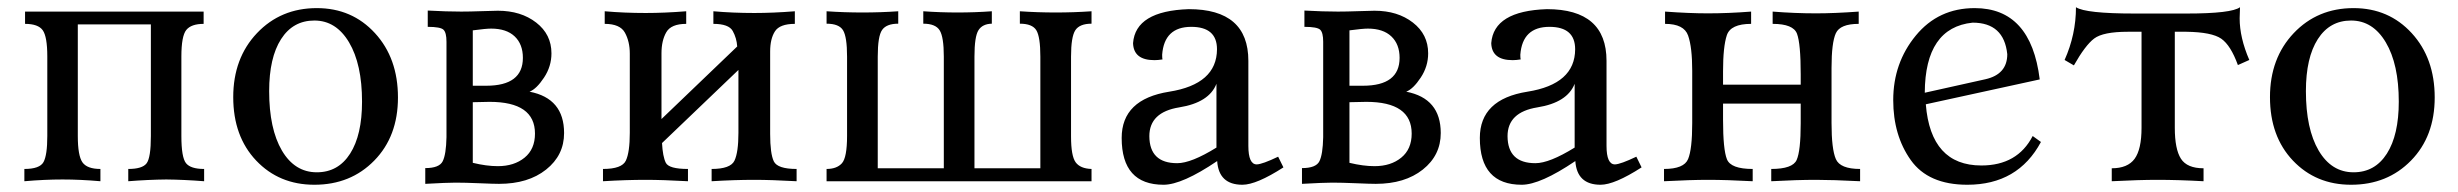

<svg xmlns="http://www.w3.org/2000/svg" viewBox="-20 -505 6848 535"><path d="M548.8 0Q492.7 -4.4 443.4 -4.9Q393.6 -4.4 337.4 0V-34.2Q376.5 -34.2 388.4 -49.8Q400.4 -65.4 400.4 -126V-437H196.8V-126Q196.8 -71.3 209.7 -52.7Q222.7 -34.2 259.8 -34.2V0Q203.6 -4.9 154.3 -4.9Q104.5 -4.9 47.9 0V-34.2Q90.8 -34.2 101.3 -53.5Q111.8 -72.8 111.8 -126V-347.7Q111.8 -402.8 99.1 -420.7Q86.4 -438.5 49.8 -438.5V-472.7H547.4V-438.5Q512.7 -438.5 499 -421.4Q485.4 -404.3 485.4 -347.7V-126Q485.4 -66.4 498.3 -50.3Q511.2 -34.2 548.8 -34.2Z M862.8 -24.9Q922.4 -24.9 955.6 -76.9Q988.8 -128.9 988.8 -221.7Q988.8 -326.2 952.6 -387Q916.5 -447.8 856 -447.8Q796.4 -447.8 763.2 -396Q730 -344.2 730 -251Q730 -146 765.6 -85.4Q801.3 -24.9 862.8 -24.9ZM856 9.8Q757.8 9.8 693.8 -57.6Q629.9 -125 629.9 -234.4Q629.9 -342.8 696 -412.6Q762.2 -482.4 862.8 -482.4Q960.9 -482.4 1024.9 -412.6Q1088.9 -342.8 1088.9 -233.4Q1088.9 -125 1022.9 -57.6Q957 9.8 856 9.8Z M1370.6 7.3Q1355.5 7.3 1315.7 5.6Q1275.9 3.9 1249.5 3.9Q1225.6 3.9 1165 7.3V-36.6Q1204.1 -36.6 1213.6 -55.7Q1223.1 -74.7 1224.1 -122.6V-388.7Q1224.1 -414.1 1215.8 -422.1Q1207.5 -430.2 1171.9 -430.2V-475.6Q1224.6 -472.7 1265.1 -472.7Q1288.6 -472.7 1322.5 -473.9Q1356.4 -475.1 1367.2 -475.1Q1431.6 -475.1 1474.1 -442.1Q1516.6 -409.2 1516.6 -356.4Q1516.6 -319.8 1495.8 -288.6Q1475.1 -257.3 1455.6 -249.5Q1551.8 -231 1551.8 -134.3Q1551.8 -72.3 1501.7 -32.5Q1451.7 7.3 1370.6 7.3ZM1367.2 -42Q1412.6 -42 1441.7 -65.7Q1470.7 -89.4 1470.7 -132.8Q1470.7 -221.2 1344.2 -221.2L1297.4 -220.2V-51.3Q1335.4 -42 1367.2 -42ZM1335 -266.1Q1437 -266.1 1437 -343.8Q1437 -381.8 1414.1 -403.6Q1391.1 -425.3 1348.6 -425.3Q1334 -425.3 1297.4 -420.4V-266.1Z M2199.7 0Q2128.9 -3.9 2082 -3.9Q2027.3 -3.9 1962.9 0V-34.2Q2015.6 -34.2 2026.6 -57.4Q2037.6 -80.6 2037.6 -134.8V-310.1L1824.7 -106.4Q1826.7 -68.8 1835.2 -51.5Q1843.8 -34.2 1897 -34.2V0Q1826.2 -3.9 1779.3 -3.9Q1724.6 -3.9 1660.2 0V-34.2Q1712.9 -34.2 1723.9 -57.4Q1734.9 -80.6 1734.9 -134.8V-355.5Q1734.9 -389.2 1721.4 -413.8Q1708 -438.5 1665 -438.5V-473.6Q1719.7 -468.8 1779.3 -468.8Q1831.5 -468.8 1892.1 -473.6V-438.5Q1850.1 -438.5 1836.7 -415.3Q1823.2 -392.1 1823.2 -356.4V-173.3L2034.2 -375.5Q2032.7 -398.9 2021.7 -418.7Q2010.7 -438.5 1967.8 -438.5V-473.6Q2022.5 -468.8 2082 -468.8Q2134.3 -468.8 2194.8 -473.6V-438.5Q2152.8 -438.5 2139.4 -417.7Q2126 -397 2126 -361.3V-131.8Q2126 -76.7 2136.2 -55.4Q2146.5 -34.2 2199.7 -34.2Z M3021.5 0H2283.2V-34.2Q2311.5 -34.2 2325.9 -50Q2340.3 -65.9 2340.3 -126.5V-347.2Q2340.3 -402.3 2329.1 -420.7Q2317.9 -439 2283.2 -439V-473.6Q2333 -470.2 2383.3 -470.2Q2433.1 -470.2 2482.9 -473.6V-439Q2450.2 -439 2438 -421.6Q2425.8 -404.3 2425.8 -347.2V-36.1H2609.9V-347.2Q2609.9 -401.9 2598.4 -420.4Q2586.9 -439 2552.7 -439V-473.6Q2600.6 -470.2 2648.4 -470.2Q2695.8 -470.2 2743.7 -473.6V-439Q2717.8 -438.5 2706.5 -420.9Q2695.3 -403.3 2695.3 -347.2V-36.1H2878.9V-347.2Q2878.9 -402.3 2867.7 -420.7Q2856.4 -439 2821.8 -439V-473.6Q2871.6 -470.2 2921.9 -470.2Q2971.7 -470.2 3021.5 -473.6V-439Q2988.3 -439 2976.3 -420.7Q2964.4 -402.3 2964.4 -347.2V-125Q2964.4 -70.3 2977.3 -52.7Q2990.2 -35.2 3021.5 -34.2Z M3260.3 -50.3Q3299.3 -50.3 3369.6 -93.8V-271.5Q3349.1 -219.2 3265.9 -205.8Q3182.6 -192.4 3182.6 -125.5Q3183.1 -50.3 3260.3 -50.3ZM3441.9 9.8Q3376 9.8 3371.6 -56.2Q3273.9 9.8 3222.2 9.8Q3105.5 9.8 3105.5 -120.6Q3105.5 -228.5 3238 -249.5Q3370.6 -270.5 3371.1 -367.7Q3371.1 -430.2 3299.3 -430.2Q3224.1 -430.2 3218.3 -352.5Q3218.3 -343.3 3219.2 -339.4Q3206.5 -337.4 3196.8 -337.4Q3138.7 -337.4 3137.2 -384.8Q3144 -474.6 3292.5 -479.5Q3458.5 -479.5 3458.5 -335.4V-98.6Q3458.5 -46.9 3481.9 -46.9Q3497.6 -47.4 3541.5 -68.4L3556.2 -38.6Q3481 9.8 3441.9 9.8Z M3813.5 7.3Q3798.3 7.3 3758.5 5.6Q3718.8 3.9 3692.4 3.9Q3668.5 3.9 3607.9 7.3V-36.6Q3647 -36.6 3656.5 -55.7Q3666 -74.7 3667 -122.6V-388.7Q3667 -414.1 3658.7 -422.1Q3650.4 -430.2 3614.7 -430.2V-475.6Q3667.5 -472.7 3708 -472.7Q3731.4 -472.7 3765.4 -473.9Q3799.3 -475.1 3810.1 -475.1Q3874.5 -475.1 3917 -442.1Q3959.5 -409.2 3959.5 -356.4Q3959.5 -319.8 3938.7 -288.6Q3918 -257.3 3898.4 -249.5Q3994.6 -231 3994.6 -134.3Q3994.6 -72.3 3944.6 -32.5Q3894.5 7.3 3813.5 7.3ZM3810.1 -42Q3855.5 -42 3884.5 -65.7Q3913.6 -89.4 3913.6 -132.8Q3913.6 -221.2 3787.1 -221.2L3740.2 -220.2V-51.3Q3778.3 -42 3810.1 -42ZM3777.8 -266.1Q3879.9 -266.1 3879.9 -343.8Q3879.9 -381.8 3856.9 -403.6Q3834 -425.3 3791.5 -425.3Q3776.9 -425.3 3740.2 -420.4V-266.1Z M4258.3 -50.3Q4297.4 -50.3 4367.7 -93.8V-271.5Q4347.2 -219.2 4263.9 -205.8Q4180.7 -192.4 4180.7 -125.5Q4181.2 -50.3 4258.3 -50.3ZM4439.9 9.8Q4374 9.8 4369.6 -56.2Q4272 9.8 4220.2 9.8Q4103.5 9.8 4103.5 -120.6Q4103.5 -228.5 4236.1 -249.5Q4368.7 -270.5 4369.1 -367.7Q4369.1 -430.2 4297.4 -430.2Q4222.2 -430.2 4216.3 -352.5Q4216.3 -343.3 4217.3 -339.4Q4204.6 -337.4 4194.8 -337.4Q4136.7 -337.4 4135.3 -384.8Q4142.1 -474.6 4290.5 -479.5Q4456.5 -479.5 4456.5 -335.4V-98.6Q4456.5 -46.9 4480 -46.9Q4495.6 -47.4 4539.6 -68.4L4554.2 -38.6Q4479 9.8 4439.9 9.8Z M5163.1 0Q5086.4 -3.9 5040.5 -3.9Q4987.8 -3.9 4915.5 0V-34.2Q4975.1 -34.2 4986.3 -59.3Q4997.6 -84.5 4997.6 -161.6V-216.3H4781.2V-170.9Q4781.2 -88.4 4792 -61.3Q4802.7 -34.2 4863.8 -34.2V0Q4791.5 -3.9 4738.8 -3.9Q4692.4 -3.9 4616.7 0V-34.2Q4672.4 -34.2 4683.8 -61.8Q4695.3 -89.4 4695.3 -162.1V-307.6Q4695.3 -373.5 4683.8 -406Q4672.4 -438.5 4619.6 -438.5V-472.7Q4687.5 -467.8 4738.8 -467.8Q4795.9 -467.8 4859.4 -472.7V-438.5Q4802.2 -438.5 4791.7 -406.7Q4781.2 -375 4781.2 -306.6V-269H4997.6V-297.9Q4997.6 -383.3 4987.3 -410.9Q4977.1 -438.5 4919.4 -438.5V-472.7Q4981.9 -467.8 5040.5 -467.8Q5091.3 -467.8 5159.2 -472.7V-438.5Q5107.4 -438.5 5095.5 -412.4Q5083.5 -386.2 5083.5 -315.9V-162.1Q5083.5 -89.4 5095.5 -61.8Q5107.4 -34.2 5163.1 -34.2Z M5461.9 9.8Q5353 9.8 5304.2 -59.1Q5255.4 -127.9 5255.4 -226.1Q5255.4 -329.6 5318.4 -406Q5381.3 -482.4 5482.4 -482.4Q5639.2 -482.4 5663.6 -283.7L5346.2 -214.4Q5359.9 -43.9 5501 -43.9Q5601.6 -43.9 5644 -126L5667 -109.4Q5603 9.8 5461.9 9.8ZM5343.3 -246.6 5512.2 -284.2Q5573.2 -297.9 5573.2 -354Q5564 -441.9 5476.6 -441.9Q5344.2 -428.2 5343.3 -246.6Z M6120.1 0Q6049.3 -3.9 5991.2 -3.9Q5941.4 -3.9 5864.3 0V-36.1Q5908.7 -36.1 5928 -62.5Q5947.3 -88.9 5947.3 -148.9V-416.5H5909.2Q5840.3 -416.5 5815.4 -397.7Q5790.5 -378.9 5758.8 -322.8L5732.9 -337.9Q5764.6 -408.7 5764.6 -484.9Q5791.5 -467.3 5927.2 -467.3H6073.2Q6198.2 -467.3 6221.7 -484.9L6220.7 -454.1Q6220.7 -399.9 6247.6 -337.9L6215.8 -323.7Q6195.8 -378.9 6169.4 -397.2Q6143.1 -415.5 6072.3 -416.5H6040V-148.9Q6040 -89.4 6057.1 -62.7Q6074.2 -36.1 6120.1 -36.1Z M6538.1 -24.9Q6597.7 -24.9 6630.9 -76.9Q6664.1 -128.9 6664.1 -221.7Q6664.1 -326.2 6627.9 -387Q6591.8 -447.8 6531.2 -447.8Q6471.7 -447.8 6438.5 -396Q6405.3 -344.2 6405.3 -251Q6405.3 -146 6440.9 -85.4Q6476.6 -24.9 6538.1 -24.9ZM6531.2 9.8Q6433.1 9.8 6369.1 -57.6Q6305.2 -125 6305.2 -234.4Q6305.2 -342.8 6371.3 -412.6Q6437.5 -482.4 6538.1 -482.4Q6636.2 -482.4 6700.2 -412.6Q6764.2 -342.8 6764.2 -233.4Q6764.2 -125 6698.2 -57.6Q6632.3 9.8 6531.2 9.8Z"/></svg>

Font: Kelvinch
Style: Regular
Weight: 400
Designer: Paul James MIller
Foundry: High-Logic / Made with FontCreator
Version: Version 3.30 September 23, 2016